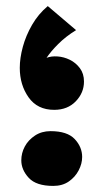

<svg xmlns="http://www.w3.org/2000/svg" viewBox="-20 -601 343 631"><path d="M158 -240Q103 -240 74 -281Q45 -322 45 -378Q45 -410 55 -447Q65 -484 85.5 -519.5Q106 -555 137 -581L230 -502Q196 -481 171.5 -456.5Q147 -432 133 -411Q149 -417 169.5 -415.5Q190 -414 209.5 -404.5Q229 -395 242.5 -377Q256 -359 256 -333Q256 -296 229 -268Q202 -240 158 -240ZM155 10Q99 10 74.5 -16.5Q50 -43 50 -74Q50 -98 61.5 -119.5Q73 -141 95 -155.5Q117 -170 146 -170Q201 -170 225.5 -144Q250 -118 250 -85Q250 -63 238.5 -41Q227 -19 206 -4.5Q185 10 155 10Z"/></svg>

Font: Marhey Light SemiBold
Style: Regular
Weight: 600
Version: Version 1.000